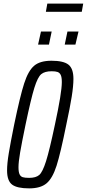

<svg xmlns="http://www.w3.org/2000/svg" viewBox="-20 -1031 479 1059"><path d="M19 -91Q19 -129 28.5 -186.5Q38 -244 58 -343Q91 -502 113.5 -571.5Q136 -641 168.5 -668.5Q201 -696 264 -696Q330 -696 357.5 -674.5Q385 -653 385 -596Q385 -557 375.5 -497.5Q366 -438 346 -345Q314 -186 292 -117Q270 -48 237 -20Q204 8 141 8Q74 8 46.5 -13Q19 -34 19 -91ZM283 -344Q321 -520 321 -578Q321 -605 315 -617.5Q309 -630 297.5 -634Q286 -638 265 -638Q227 -638 207.5 -622Q188 -606 169.5 -546.5Q151 -487 121 -344Q100 -243 91 -190Q82 -137 82 -109Q82 -82 88 -69.5Q94 -57 106 -53.5Q118 -50 141 -50Q178 -50 196.5 -66Q215 -82 234 -142Q253 -202 283 -344ZM190 -785 206 -857H265L250 -785ZM337 -785 352 -857H413L396 -785ZM233 -966 241 -1011H439L431 -966Z"/></svg>

Font: Saira Ultra Condensed
Style: Italic
Weight: 400
Width: 1
Italic angle: -12°
Designer: Hector Gatti with collaboration of the Omnibus-Type team
Foundry: Omnibus-Type
Version: Version 1.001; ttfautohint (v1.8)